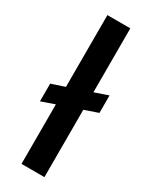

<svg xmlns="http://www.w3.org/2000/svg" viewBox="-195 -784 653 827"><g transform="rotate(30 132.0 -370.0)"><path d="M256 -358 189 -335V0H75V-296L9 -273V-361L75 -383V-740H189V-422L256 -445Z"/></g></svg>

Font: Poppins-tnum Medium
Style: Regular
Weight: 500
Designer: Ninad Kale (Devanagari), Jonny Pinhorn (Latin)
Foundry: Indian Type Foundry
Version: Version 4.004